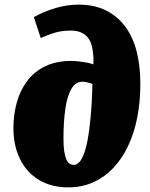

<svg xmlns="http://www.w3.org/2000/svg" viewBox="-20 -795 648 829"><path d="M126 -721Q171 -746 220.5 -760.5Q270 -775 319 -775Q388 -775 438.5 -749.5Q489 -724 522 -678.5Q555 -633 570.5 -571Q586 -509 586 -433Q586 -355 572.5 -287Q559 -219 532.5 -163.5Q506 -108 468 -68.5Q430 -29 381.5 -7.5Q333 14 275 14Q202 14 148.5 -18Q95 -50 66.5 -108Q38 -166 38 -242Q38 -300 52.5 -352.5Q67 -405 97.5 -445.5Q128 -486 175.5 -509Q223 -532 289 -532Q302 -532 319 -530Q336 -528 353.5 -525Q371 -522 383 -517Q384 -529 383.5 -544.5Q383 -560 380 -578Q377 -604 366 -623Q355 -642 335 -652.5Q315 -663 286 -663Q245 -663 212.5 -652.5Q180 -642 156 -631ZM300 -83Q311 -83 323 -95.5Q335 -108 346.5 -142.5Q358 -177 366 -241Q372 -290 375 -336Q378 -382 379 -432Q374 -435 366.5 -437Q359 -439 351.5 -440.5Q344 -442 335 -442Q306 -442 288 -411Q270 -380 262 -324.5Q254 -269 254 -195Q254 -163 257.5 -141Q261 -119 267 -106Q273 -93 281 -88Q289 -83 300 -83Z"/></svg>

Font: Literata 18pt Black
Style: Italic
Weight: 900
Italic angle: -2°
Designer: Latin by Veronika Burian and Jose Scaglione. Greek by Irene Vlachou. Cyrillic by Vera Evstafieva
Foundry: TypeTogether
Version: Version 3.103;gftools[0.9.29]